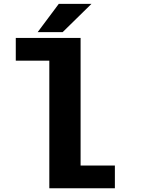

<svg xmlns="http://www.w3.org/2000/svg" viewBox="-20 -1002 750 1022"><path d="M409 -121H591.5V0H242.5V-679H64V-800H409ZM180.5 -831 293 -981.5H467L313.5 -831Z"/></svg>

Font: League Mono
Style: Bold
Weight: 700
Width: 6
Designer: Tyler Finck
Foundry: The League of Moveable Type / Tyler Finck
Version: Version 2.300;RELEASE